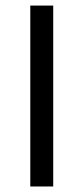

<svg xmlns="http://www.w3.org/2000/svg" viewBox="-20 -676 303 696"><path d="M89.8 -655.8H172.9V0H89.8Z"/></svg>

Font: Pyidaungsu ZawDecode
Style: Regular
Weight: 400
Designer: Sun Tun
Foundry: Your Own Font Foundry
Version: Version 2.50